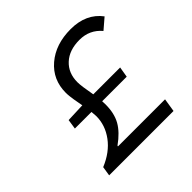

<svg xmlns="http://www.w3.org/2000/svg" viewBox="-167 -803 955 955"><g transform="rotate(-45 310.5 -325.0)"><path d="M78.1 0 85.9 -49.8Q160.6 -80.6 200.9 -135.3Q241.2 -189.9 241.2 -253.9Q241.2 -263.2 238.8 -285.2H122.1L129.9 -336.9L230 -340.8Q229 -346.7 225.6 -365.2Q222.2 -383.8 220.7 -392.8Q219.2 -401.9 217.5 -416.5Q215.8 -431.2 215.8 -442.9Q215.8 -534.7 283.2 -592.3Q350.6 -649.9 457 -649.9Q564.9 -649.9 621.1 -575.2L565.9 -527.8Q521 -581.1 450.2 -581.1Q377.9 -581.1 335.9 -542.2Q293.9 -503.4 293.9 -439Q293.9 -413.1 307.1 -340.8H496.1L486.8 -285.2H314Q314 -283.2 314.5 -274.4Q314.9 -265.6 314.9 -262.2Q314.9 -199.7 291 -157.2Q267.1 -114.7 211.9 -75.2L210.9 -70.8H542L530.8 0Z"/></g></svg>

Font: Office Code Pro Italic
Style: Regular
Weight: 400
Italic angle: -9°
Designer: Nathan Rutzky & Paul D. Hunt
Foundry: Adobe Systems Incorporated
Version: Version 1.004;PS 001.004;hotconv 1.0.70;makeotf.lib2.5.58329